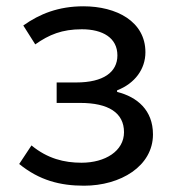

<svg xmlns="http://www.w3.org/2000/svg" viewBox="-20 -577 550 610"><path d="M247 13C363 13 466 -49 466 -150C466 -227 416 -269 352 -285V-290C409 -312 442 -358 442 -411C442 -509 350 -557 245 -557C166 -557 106 -533 54 -496L92 -436C136 -467 177 -484 240 -484C306 -484 353 -457 353 -401C353 -348 309 -315 222 -315H160V-250H235C324 -250 374 -219 374 -157C374 -97 314 -60 239 -60C184 -60 131 -73 80 -115L41 -56C105 -4 171 13 247 13Z"/></svg>

Font: Squished Noto Sans CJK JP Regular
Style: Regular
Weight: 400
Designer: Ryoko NISHIZUKA (kana & ideographs); Paul D. Hunt (Latin, Greek & Cyrillic); Wenlong ZHANG (bopomofo); Sandoll Communica
Foundry: Adobe Systems Incorporated
Version: Version 1.004;PS 1.004;hotconv 1.0.82;makeotf.lib2.5.63406